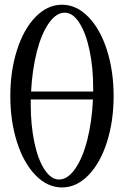

<svg xmlns="http://www.w3.org/2000/svg" viewBox="-20 -804 533 826"><path d="M132.8 -731Q184.1 -783.7 246.6 -783.7Q309.1 -783.7 360.4 -731Q411.6 -678.2 440.2 -588.1Q468.8 -498 468.8 -390.6Q468.8 -283.2 440.2 -193.1Q411.6 -103 360.4 -50.3Q309.1 2.4 246.6 2.4Q184.1 2.4 132.8 -50.3Q81.5 -103 53 -193.1Q24.4 -283.2 24.4 -390.6Q24.4 -498 53 -588.1Q81.5 -678.2 132.8 -731ZM233.9 -31.7Q271 -31.7 303.2 -77.6Q335.4 -123.5 355.5 -202.1Q375.5 -280.8 379.9 -376H112.3V-355Q112.3 -265.1 127.9 -191.2Q143.6 -117.2 171.6 -74.5Q199.7 -31.7 233.9 -31.7ZM258.8 -749.5Q221.7 -749.5 189.9 -704.1Q158.2 -658.7 138.4 -581.5Q118.7 -504.4 113.8 -410.2H380.9V-423.8Q380.9 -514.2 365 -588.6Q349.1 -663.1 321 -706.3Q293 -749.5 258.8 -749.5Z"/></svg>

Font: Flanker
Style: Regular
Weight: 400
Designer: Flanker
Foundry: Flanker
Version: Version 2.027